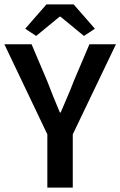

<svg xmlns="http://www.w3.org/2000/svg" viewBox="-24 -856 549 876"><path d="M192 0V-243L-4 -654H120L191 -487Q205 -450 219 -415.5Q233 -381 249 -343H253Q269 -381 284 -415.5Q299 -450 313 -487L384 -654H505L308 -243V0ZM91 -725 188 -836H312L409 -725L359 -692L252 -780H248L141 -692Z"/></svg>

Font: Giro Sans Semibold
Style: Regular
Weight: 600
Designer: Paul D. Hunt
Foundry: Adobe Systems Incorporated
Version: Version 1.000;PS 1.0;hotconv 1.0.88;makeotf.lib2.5.647800